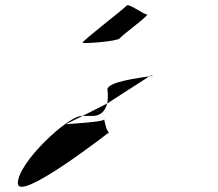

<svg xmlns="http://www.w3.org/2000/svg" viewBox="-20 -800 841 742"><path d="M49 -92C49 -14 402 -289 402 -289C390 -289 382 -348 382 -338C382 -329 246 -321 234 -320L299 -352H295C243 -352 49 -172 49 -92ZM299 -352H338C373 -352 388 -376 394 -400ZM299 -635C299 -630 435 -640 443 -652C451 -664 561 -744 548 -744C535 -744 475 -790 469 -778C462 -768 299 -643 299 -635ZM394 -400 557 -505C518 -499 395 -484 395 -454C395 -453 400 -426 394 -400ZM557 -505C572 -507 578 -508 562 -508Z"/></svg>

Font: Ampere
Style: SCSuExt
Weight: 400
Version: Version 1